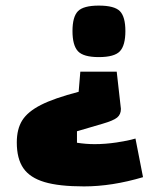

<svg xmlns="http://www.w3.org/2000/svg" viewBox="-20 -535 568 686"><path d="M333 -331Q278 -331 258.5 -352Q239 -373 239 -424Q239 -475 258.5 -495Q278 -515 333 -515Q389 -515 408.5 -495Q428 -475 428 -424Q428 -373 408.5 -352Q389 -331 333 -331ZM412 -146Q412 -126 398.5 -115Q385 -104 347 -93L255 -66V-25Q287 -20 318 -20Q356 -20 396.5 -26Q437 -32 464 -40L491 98Q380 131 280 131Q191 131 139 115.5Q87 100 63.5 66Q40 32 40 -26Q40 -74 59.5 -105Q79 -136 126 -160Q173 -184 261 -207L267 -279H397Z"/></svg>

Font: Changa Black
Style: Regular
Weight: 900
Designer: Eduardo Rodriguez Tunni
Foundry: Eduardo Rodriguez Tunni
Version: Version 2.001; ttfautohint (v1.5.10-5e6f)